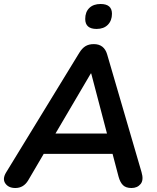

<svg xmlns="http://www.w3.org/2000/svg" viewBox="-25 -934 789 962"><path d="M52 8Q18 8 2 -14.5Q-14 -37 5 -69L372 -669Q386 -692 403 -702.5Q420 -713 445 -713Q497 -713 512 -661L684 -72Q696 -32 679.5 -12Q663 8 634 8Q606 8 591.5 -6Q577 -20 569 -49L539 -163H194L116 -30Q93 8 52 8ZM430 -566 253 -265H511L432 -566ZM459 -789Q402 -789 402 -839Q402 -874 422.5 -894Q443 -914 479 -914Q536 -914 536 -865Q536 -831 515.5 -810Q495 -789 459 -789Z"/></svg>

Font: Nunito
Style: Bold Italic
Weight: 700
Italic angle: -9°
Designer: Vernon Adams
Foundry: Vernon Adams
Version: Version 3.601; ttfautohint (v1.8.2.53-6de2)